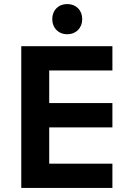

<svg xmlns="http://www.w3.org/2000/svg" viewBox="-20 -928 643 948"><path d="M85 -700V0H535V-120H223V-299H535V-419H223V-580H535V-700ZM312 -908C268 -908 238 -877 238 -834C238 -790 268 -759 312 -759C356 -759 386 -790 386 -834C386 -877 356 -908 312 -908Z"/></svg>

Font: Gully SemiBold
Style: Regular
Weight: 600
Designer: jaikishan Patel
Foundry: MagicType
Version: Version 1.000;Glyphs 3.2 (3242)